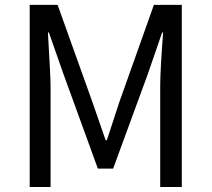

<svg xmlns="http://www.w3.org/2000/svg" viewBox="-20 -753 852 773"><path d="M99.6 0V-733.4H211.9L352.5 -340.8Q353.5 -337.9 405.3 -188.5H410.2L460 -340.8L599.6 -733.4H711.9V0H625V-406.2Q625 -468.8 636.7 -622.1H632.8L575.2 -455.1L435.5 -74.2H374L235.4 -455.1L176.8 -622.1H172.9Q183.6 -444.3 183.6 -406.2V0Z"/></svg>

Font: Taipei Sans TC Beta
Style: Regular
Weight: 400
Designer: JT Foundry
Foundry: JT Foundry
Version: Version 1.000